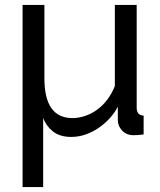

<svg xmlns="http://www.w3.org/2000/svg" viewBox="-20 -542 647 774"><path d="M71 -522H159V-226Q159 -66 272 -66Q298 -66 324 -75Q350 -84 372.5 -100.5Q395 -117 413 -141Q431 -165 443 -195V-522H531V-108Q531 -77 559 -76V0Q544 2 535 2.5Q526 3 518 3Q490 3 472.5 -15.5Q455 -34 455 -57V-112Q443 -88 423 -66Q403 -44 378.5 -27Q354 -10 325.5 0Q297 10 267 10Q221 10 193 -12.5Q165 -35 154 -67V212H71Z"/></svg>

Font: Boldmen Medium
Style: Regular
Weight: 400
Designer: Matt McInerney, Pablo Impallari, Rodrigo Fuenzalida
Foundry: LIVING CONCEPT
Version: Version 1.000